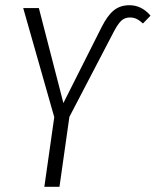

<svg xmlns="http://www.w3.org/2000/svg" viewBox="-20 -716 597 736"><path d="M188 -267 69 -685H129L223 -321L369 -611Q392 -657 416.5 -676.5Q441 -696 476 -696Q523 -696 557 -656L528 -626Q515 -638 503.5 -643.5Q492 -649 478 -649Q459 -649 446 -637.5Q433 -626 417 -596L246 -268L208 0H150Z"/></svg>

Font: Fira Sans Extra Condensed Light
Style: Italic
Weight: 300
Width: 3
Italic angle: -8°
Designer: Carrois Corporate & Edenspiekermann AG
Foundry: Carrois Corporate GbR & Edenspiekermann AG
Version: Version 4.203